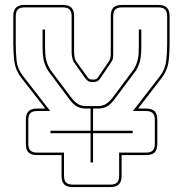

<svg xmlns="http://www.w3.org/2000/svg" viewBox="-20 -750 743 780"><path d="M276 10Q251 10 240.5 -1Q230 -12 230 -36V-120H131Q107 -120 96 -130.5Q85 -141 85 -166V-263Q85 -287 96 -298Q107 -309 131 -309H164L65 -436Q43 -466 38.5 -499Q34 -532 34 -572V-684Q34 -708 45 -719Q56 -730 80 -730H235Q259 -730 270 -719Q281 -708 281 -684V-540Q281 -530 282 -522Q283 -514 287 -504L333 -440Q337 -434 341 -430.5Q345 -427 351 -427H363Q369 -427 373 -430Q377 -433 381 -440L424 -503Q429 -513 429.5 -521.5Q430 -530 430 -539V-684Q430 -708 440.5 -719Q451 -730 476 -730H623Q647 -730 658 -719Q669 -708 669 -684V-571Q669 -531 664.5 -498Q660 -465 638 -435L541 -309H573Q597 -309 608 -298.5Q619 -288 619 -263V-166Q619 -141 608 -130.5Q597 -120 573 -120H474V-36Q474 -12 463 -1Q452 10 428 10ZM464 -36V-130H573Q592 -130 600.5 -138.5Q609 -147 609 -166V-263Q609 -282 600.5 -290.5Q592 -299 573 -299H520L630 -441Q651 -469 655 -501Q659 -533 659 -571V-684Q659 -703 650.5 -711.5Q642 -720 623 -720H476Q457 -720 448.5 -711.5Q440 -703 440 -684V-539Q440 -529 439.5 -518.5Q439 -508 432 -498L389 -434Q383 -425 377 -421Q371 -417 363 -417H351Q343 -417 337 -421.5Q331 -426 325 -434L279 -499Q274 -510 272.5 -520Q271 -530 271 -540V-684Q271 -703 262.5 -711.5Q254 -720 235 -720H80Q61 -720 52.5 -711.5Q44 -703 44 -684V-572Q44 -534 47.5 -502Q51 -470 73 -442L184 -299H131Q112 -299 103.5 -290.5Q95 -282 95 -263V-166Q95 -147 103.5 -138.5Q112 -130 131 -130H240V-36Q240 -17 248.5 -8.5Q257 0 276 0H428Q447 0 455.5 -8.5Q464 -17 464 -36ZM519 -209H358V-90H348V-209H185V-219H348V-309H330Q308 -309 292.5 -317.5Q277 -326 261 -348L175 -463Q162 -485 157.5 -505.5Q153 -526 153 -560V-630H163V-560Q163 -528 167 -509Q171 -490 183 -469L269 -354Q284 -335 297.5 -327Q311 -319 330 -319H377Q396 -319 409.5 -327Q423 -335 438 -354L524 -469Q536 -490 540 -509Q544 -528 544 -560V-630H554V-560Q554 -526 549.5 -505.5Q545 -485 532 -463L446 -348Q430 -326 414.5 -317.5Q399 -309 377 -309H358V-219H519Z"/></svg>

Font: Bungee Outline
Style: Regular
Weight: 400
Designer: David Jonathan Ross
Foundry: David Jonathan Ross
Version: Version 1.001;PS 1.0;hotconv 1.0.72;makeotf.lib2.5.5900